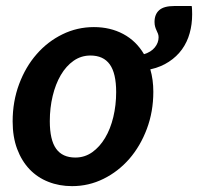

<svg xmlns="http://www.w3.org/2000/svg" viewBox="-20 -611 658 638"><path d="M219.5 7.5C256.5 7.5 291.3 -0.6 324 -16.8C356.7 -32.9 385.2 -55.1 409.8 -83.2C434.2 -111.4 453.7 -144.6 468 -182.8C482.3 -220.9 489.5 -262 489.5 -306C489.5 -332.7 486.2 -357.5 479.5 -380.5C503.2 -385.8 523.8 -394.2 541.2 -405.8C558.8 -417.2 573.2 -431 584.8 -447C596.2 -463 604.8 -480.8 610.2 -500.5C615.8 -520.2 618.5 -541.2 618.5 -563.5C618.5 -567.2 618.4 -571.8 618.2 -577.5C618.1 -583.2 617.7 -587.7 617 -591H559C536 -591 519.3 -586.4 509 -577.2C498.7 -568.1 493.5 -555 493.5 -538C493.5 -532 494.2 -526.8 495.5 -522.2C496.8 -517.8 498.4 -513.6 500.2 -509.8C502.1 -505.9 503.7 -502.2 505 -498.8C506.3 -495.2 507 -491.3 507 -487C507 -475 502.8 -463.8 494.5 -453.5C486.2 -443.2 474.2 -435.7 458.5 -431C441.2 -460.3 418.2 -482.7 389.5 -498C360.8 -513.3 328.3 -521 292 -521C255 -521 220.2 -513 187.5 -497C154.8 -481 126.2 -459 101.8 -431C77.2 -403 57.8 -369.8 43.5 -331.5C29.2 -293.2 22 -251.8 22 -207.5C22 -173.2 27 -142.7 37 -116C47 -89.3 60.8 -66.8 78.2 -48.5C95.8 -30.2 116.6 -16.2 140.8 -6.8C164.9 2.8 191.2 7.5 219.5 7.5ZM230.5 -87.5C201.8 -87.5 180.5 -97.2 166.5 -116.8C152.5 -136.2 145.5 -166.8 145.5 -208.5C145.5 -237.8 148.7 -265.7 155 -292C161.3 -318.3 170.3 -341.5 182 -361.5C193.7 -381.5 207.8 -397.3 224.5 -409C241.2 -420.7 259.8 -426.5 280.5 -426.5C309.2 -426.5 330.6 -416.7 344.8 -397C358.9 -377.3 366 -346.7 366 -305C366 -276 362.8 -248.3 356.5 -222C350.2 -195.7 341.1 -172.6 329.2 -152.8C317.4 -132.9 303.2 -117.1 286.5 -105.2C269.8 -93.4 251.2 -87.5 230.5 -87.5Z"/></svg>

Font: Lato
Style: Bold Italic
Weight: 700
Italic angle: -7°
Designer: Lukasz Dziedzic
Foundry: tyPoland Lukasz Dziedzic
Version: Version 2.007; 2014-02-27